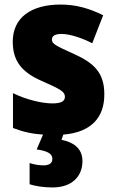

<svg xmlns="http://www.w3.org/2000/svg" viewBox="-20 -583 513 843"><path d="M342 124C342 65 297 40 250 31L258 8C382 -2 439 -69 438 -170C438 -263 393 -306 307 -345C223 -383 208 -390 208 -410C208 -426 223 -434 250 -434C285 -434 339 -417 385 -393L433 -516C370 -547 313 -563 246 -563C117 -563 36 -506 36 -400C36 -314 77 -266 160 -229C247 -191 265 -180 265 -158C265 -138 248 -129 210 -129C165 -129 96 -145 37 -174V-21C81 -4 122 5 169 8L141 73C189 80 210 92 210 115C210 133 196 143 172 143C152 143 132 140 110 133V226C135 234 169 240 211 240C292 240 342 195 342 124Z"/></svg>

Font: Noto Sans Georgian SemiCondensed Black
Style: Regular
Weight: 900
Width: 4
Designer: Monotype Design Team, Akaki Razmadze
Foundry: Google LLC
Version: Version 2.005